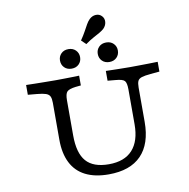

<svg xmlns="http://www.w3.org/2000/svg" viewBox="-95 -988 1073 1092"><g transform="rotate(-10 441.5 -442.0)"><path d="M202.4 -369.4V-445.2Q202.4 -468.7 196.5 -481.6Q190.5 -494.5 173.4 -500.6Q156.3 -506.6 122.8 -509.7L70.2 -514.5V-571Q94.1 -570.2 123.2 -569.8Q152.3 -569.4 181.4 -569Q210.5 -568.5 234.7 -568.5H242.8H247Q266.3 -568.5 288.9 -569Q311.5 -569.4 334.6 -569.8Q357.6 -570.2 376.4 -571V-514.5L345.5 -511.4Q307 -506.5 295.5 -494Q284 -481.6 284 -445.2V-369.4ZM445.4 11.3Q366.1 11.3 311.7 -16.2Q257.3 -43.7 229.9 -98.1Q202.4 -152.5 202.4 -231.5V-369.4H284V-242Q284 -139.8 325.3 -92.6Q366.6 -45.3 456.2 -45.3Q546.4 -45.3 592.7 -96.1Q639 -146.9 639 -243.7V-369.4H697.9V-247.7Q697.9 -120.5 633.6 -54.6Q569.4 11.3 445.4 11.3ZM639 -369.4V-445.2Q639 -482.3 628.2 -494.8Q617.5 -507.3 575.2 -510.5L530.7 -514.5V-571Q561.2 -570.2 599.7 -569.4Q638.2 -568.5 668 -568.5Q691.8 -568.5 720.7 -569Q749.6 -569.4 778.4 -569.8Q807.2 -570.2 830.1 -571V-514.5L777.5 -509.7Q743.2 -506.6 726.1 -500.9Q709.1 -495.3 703.5 -482.8Q697.9 -470.2 697.9 -445.2V-369.4ZM342.1 -617.5Q316.1 -617.5 300.1 -633.6Q284.1 -649.6 284.1 -674.2Q284.1 -697.9 300.1 -714.1Q316.1 -730.2 342.1 -730.2Q368 -730.2 384.1 -714.1Q400.2 -697.9 400.2 -674.2Q400.2 -649.6 384.1 -633.6Q368 -617.5 342.1 -617.5ZM560.2 -617.5Q534.2 -617.5 518.2 -633.6Q502.2 -649.6 502.2 -674.2Q502.2 -697.9 518.2 -714.1Q534.2 -730.2 560.2 -730.2Q586.1 -730.2 602.2 -714.1Q618.3 -697.9 618.3 -674.2Q618.3 -649.6 602.2 -633.6Q586.1 -617.5 560.2 -617.5ZM448.1 -740.7 421.7 -765.9Q440.1 -793 451.6 -814.2Q463.1 -835.3 472 -851.1Q480.9 -866.9 491.8 -877.7Q508.6 -893.7 529.3 -894.7Q550 -895.7 563.8 -881.1Q577.7 -866.5 575.7 -845.7Q573.7 -825 557.5 -809Q547.3 -799.7 531.9 -790.9Q516.4 -782.2 495.6 -770.9Q474.7 -759.7 448.1 -740.7Z"/></g></svg>

Font: Playfair 5pt SemiExpanded Light
Style: Regular
Weight: 300
Width: 6
Designer: Claus Eggers Sørensen
Foundry: Claus Eggers Sørensen
Version: Version 2.203